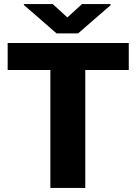

<svg xmlns="http://www.w3.org/2000/svg" viewBox="-20 -922 670 942"><path d="M611.8 -578.6H398.4V0H227.1V-578.6H17.6V-710.9H611.8ZM310.5 -836.4 382.3 -901.9H522.5V-896.5L363.3 -758.3H257.3L97.2 -897.5V-901.9H238.8Z"/></svg>

Font: Roboto
Style: Regular
Weight: 900
Designer: Google
Version: Version 2.001171; 2014